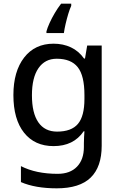

<svg xmlns="http://www.w3.org/2000/svg" viewBox="-20 -786 658 1046"><path d="M272 -548Q324 -548 366.5 -528Q409 -508 438 -467H443L455 -538H534V8Q534 123 474 181.5Q414 240 289 240Q231 240 182 231.5Q133 223 94 206V119Q176 161 294 161Q362 161 399.5 122Q437 83 437 15V-5Q437 -18 438 -39.5Q439 -61 440 -71H436Q408 -30 367 -10Q326 10 272 10Q169 10 111 -63Q53 -136 53 -268Q53 -397 111.5 -472.5Q170 -548 272 -548ZM289 -466Q225 -466 189.5 -414.5Q154 -363 154 -267Q154 -170 189 -119.5Q224 -69 291 -69Q369 -69 404.5 -111Q440 -153 440 -247V-268Q440 -374 403.5 -420Q367 -466 289 -466ZM368 -754Q360 -737 352 -710.5Q344 -684 337.5 -656Q331 -628 328 -606H233V-615Q238 -634 250 -660.5Q262 -687 278.5 -715Q295 -743 313 -766H368Z"/></svg>

Font: Noto Sans Sundanese Medium
Style: Regular
Weight: 500
Version: Version 2.003